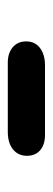

<svg xmlns="http://www.w3.org/2000/svg" viewBox="154 -476 133 480"><g transform="rotate(90 220.0 -236.5)"><path d="M137 -190Q113 -190 98.5 -202.5Q84 -215 84 -236Q84 -258 100.5 -270.5Q117 -283 144 -283H318Q342 -283 356 -271Q370 -259 370 -238Q370 -216 354 -203Q338 -190 310 -190Z"/></g></svg>

Font: Edu VIC WA NT Beginner SemiBold
Style: Regular
Weight: 600
Designer: Tina and Corey Anderson
Foundry: Google for Education
Version: Version 1.003